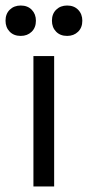

<svg xmlns="http://www.w3.org/2000/svg" viewBox="-49 -675 318 695"><path d="M147 -472V0H72V-472ZM-29 -600Q-29 -625 -13.5 -640Q2 -655 26 -655Q51 -655 66 -639.5Q81 -624 81 -600Q81 -575 65.5 -560Q50 -545 26 -545Q1 -545 -14 -560.5Q-29 -576 -29 -600ZM139 -600Q139 -625 154.5 -640Q170 -655 194 -655Q219 -655 234 -639.5Q249 -624 249 -600Q249 -575 233.5 -560Q218 -545 194 -545Q169 -545 154 -560.5Q139 -576 139 -600Z"/></svg>

Font: Madhuban Light
Style: Regular
Weight: 300
Designer: jaikishan Patel
Foundry: MagicType
Version: Version 1.000